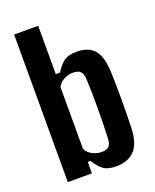

<svg xmlns="http://www.w3.org/2000/svg" viewBox="-149 -885 787 978"><g transform="rotate(-20 244.0 -395.5)"><path d="M310.5 9Q263.5 9 239.8 -9.2Q216 -27.5 195 -62H180V0H49.5V-800H180V-538H203.5Q224 -572.5 248.2 -590.8Q272.5 -609 319 -609Q381 -609 412.8 -573.2Q444.5 -537.5 448 -453Q449 -424 449.8 -383.5Q450.5 -343 450.5 -299.5Q450.5 -256 449.8 -216Q449 -176 448 -147Q444.5 -63.5 408.8 -27.2Q373 9 310.5 9ZM264 -85Q292.5 -85 304.2 -97.2Q316 -109.5 317.5 -136Q319 -171 320 -211.8Q321 -252.5 321.2 -295.8Q321.5 -339 320.8 -381.5Q320 -424 318 -462.5Q317 -488.5 305 -501.8Q293 -515 264 -515Q238.5 -515 214.5 -502.5Q190.5 -490 180 -467.5V-133Q190.5 -110 215.2 -97.5Q240 -85 264 -85Z"/></g></svg>

Font: Big Shoulders
Style: Bold
Weight: 700
Designer: Patric King
Foundry: XO Type Co
Version: Version 2.002